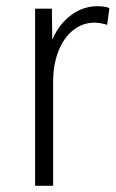

<svg xmlns="http://www.w3.org/2000/svg" viewBox="-20 -598 372 618"><path d="M93 0V-570H147L149 -420H133Q148 -493 192.5 -535.5Q237 -578 293 -578Q303 -578 312.5 -577Q322 -576 332 -572L325 -518Q303 -525 284 -525Q245 -525 214.5 -500Q184 -475 167.5 -432Q151 -389 151 -333V0Z"/></svg>

Font: Yaldevi ExtraLight Light
Style: Regular
Weight: 300
Version: Version 1.100